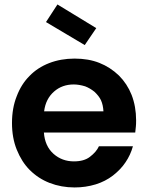

<svg xmlns="http://www.w3.org/2000/svg" viewBox="-20 -823 657 852"><path d="M307.1 -448.2Q255.9 -448.2 220.2 -417Q182.6 -384.3 175.8 -329.1H439Q437.5 -357.4 428.2 -377.9Q419.4 -397 398.9 -416Q379.4 -431.6 357.9 -439.9Q330.6 -448.2 307.1 -448.2ZM33.2 -276.9Q33.2 -343.8 54.2 -396Q74.2 -449.2 110.8 -485.8Q146.5 -522.9 198.2 -543Q250 -563 311 -563Q373 -563 420.9 -543.9Q469.2 -524.9 507.8 -487.8Q544.4 -451.2 564 -401.9Q584 -350.1 584 -289.1Q584 -271 583 -262.2L580.1 -234.9H174.8Q179.2 -174.3 217.8 -140.1Q255.4 -106.9 308.1 -106.9Q353 -106.9 378.9 -127Q407.7 -148.9 418.9 -173.8H569.8Q559.1 -135.3 537.1 -103Q516.1 -71.3 481 -43.9Q447.3 -18.1 404.8 -4.9Q359.9 8.8 311 8.8Q252 8.8 200.2 -11.2Q149.9 -30.8 111.8 -68.8Q76.2 -104.5 54.2 -159.2Q33.2 -211.4 33.2 -276.9ZM184.1 -725.1 234.9 -803.2 407.2 -698.2 356 -623Z"/></svg>

Font: PoppinsZ SemiBold
Style: Regular
Weight: 600
Designer: Ninad Kale (Devanagari), Jonny Pinhorn (Latin)
Foundry: Indian Type Foundry
Version: Version 3.002;FEAKit 1.0